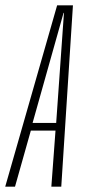

<svg xmlns="http://www.w3.org/2000/svg" viewBox="-54 -696 318 716"><path d="M-34.5 0H2L61 -209H153L137.5 0H174.5L218 -676H159ZM67.5 -237.5 183 -648H184.5L155.5 -237.5Z"/></svg>

Font: Anybody ExtraCondensed ExtraLight
Style: Italic
Weight: 250
Width: 2
Italic angle: -10°
Version: Version 1.113;gftools[0.9.25]